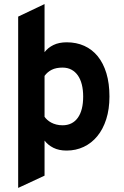

<svg xmlns="http://www.w3.org/2000/svg" viewBox="-20 -732 611 949"><path d="M309.1 12.2Q271 12.2 243.9 -1.5Q216.8 -15.1 200.2 -37.1V136.2L69.8 196.8V-649.9L200.2 -711.9V-474.1Q216.8 -496.1 244.1 -509.5Q271.5 -522.9 310.1 -522.9Q357.4 -522.9 396.5 -505.4Q435.5 -487.8 463.1 -453.9Q490.7 -419.9 505.9 -369.9Q521 -319.8 521 -254.9Q521 -192.4 505.1 -142.8Q489.3 -93.3 460.9 -58.8Q432.6 -24.4 393.8 -6.1Q355 12.2 309.1 12.2ZM289.1 -112.8Q337.9 -112.8 364.5 -149.7Q391.1 -186.5 391.1 -254.9Q391.1 -287.6 384.5 -314Q377.9 -340.3 365 -358.9Q352.1 -377.4 333 -387.7Q314 -397.9 289.1 -397.9Q257.3 -397.9 235.8 -387.2Q214.4 -376.5 200.2 -356.9V-154.8Q205.1 -147.5 213.4 -139.9Q221.7 -132.3 232.9 -126.2Q244.1 -120.1 258.3 -116.5Q272.5 -112.8 289.1 -112.8Z"/></svg>

Font: Overpass
Style: Bold
Weight: 700
Designer: Delve Withrington
Foundry: Delve Fonts
Version: Version 1.001